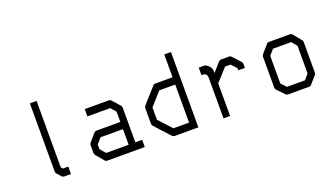

<svg xmlns="http://www.w3.org/2000/svg" viewBox="-57 -1082 2543 1456"><g transform="rotate(-20 1215.0 -354.0)"><path d="M267.5 -123 279 -109H323V-49H268Q258 -49 249.5 -58L221.5 -89Q213.5 -97.5 213.5 -110V-659H267.5Z M810 -108V-234H629L590.5 -190V-153L628 -108ZM864 -108H919V-50H616.5Q605 -50 597.5 -59L545.5 -121Q537.5 -129.5 537.5 -142V-202Q537.5 -213.5 545.5 -223L598.5 -284Q606 -292 617.5 -292H810V-375L773 -417H589.5V-476H784Q795.5 -476 803 -467L856 -407Q864 -398.5 864 -387Z M1352 -51H1161Q1149.5 -51 1142 -59L1031.5 -180Q1023.5 -189.5 1023.5 -201V-324Q1023.5 -336.5 1031.5 -345L1139.5 -466Q1147 -475 1157.5 -475H1298V-659H1352ZM1298 -109V-416H1169L1076.5 -312V-213L1172 -109Z M1607.5 -313V-50H1554.5V-384Q1554.5 -395 1546 -406Q1536 -415 1525.5 -415H1509.5V-476H1553.5Q1567.5 -476 1587.5 -456.5Q1607.5 -437 1607.5 -415V-396L1669.5 -466Q1678.5 -476 1688.5 -476H1754Q1766 -476 1773 -467L1829.5 -406Q1838 -396.5 1838 -384V-354H1784V-372L1743.5 -415H1700Z M2049.5 -374V-152L2088 -110H2234L2270 -152V-374L2234.5 -418H2088ZM2004.5 -407 2059 -470Q2065.5 -477 2077 -477H2246.5Q2257 -477 2266 -467L2316.5 -404Q2324 -396 2324 -385V-140Q2324 -129 2315.5 -119L2263.5 -60Q2258 -53 2248 -53H2244.5H2077Q2067 -53 2059 -60L2003.5 -118Q1995.5 -126 1995.5 -140V-387Q1995.5 -396 2004.5 -407Z"/></g></svg>

Font: 3270 Nerd Font Mono SemCond
Style: Regular
Weight: 400
Monospace: yes
Version: Version 3.0.1;Nerd Fonts 3.1.1